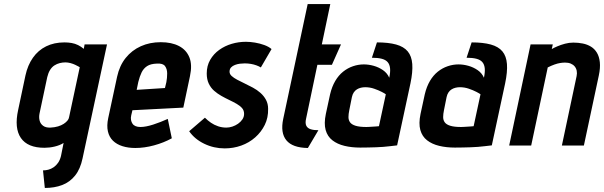

<svg xmlns="http://www.w3.org/2000/svg" viewBox="-20 -720 2992 951"><path d="M389 64 510 -500H399L395 -478Q382 -489 367 -496.5Q352 -504 335 -507Q318 -510 299 -510Q248 -510 208.5 -490.5Q169 -471 143 -434Q117 -397 106 -346L70 -176Q50 -85 83.5 -36.5Q117 12 200 12Q212 12 225 10.5Q238 9 250.5 6Q263 3 274.5 -1.5Q286 -6 295 -12L282 53Q277 73 267.5 86.5Q258 100 245.5 108.5Q233 117 219.5 120.5Q206 124 193 124L202 211Q250 211 288 196.5Q326 182 352 149.5Q378 117 389 64ZM375 -387 322 -139Q321 -131 314 -122.5Q307 -114 295.5 -106.5Q284 -99 267.5 -94Q251 -89 230 -88Q207 -87 193.5 -97Q180 -107 176 -123.5Q172 -140 176 -159L214 -338Q219 -359 228 -373.5Q237 -388 249.5 -396Q262 -404 276 -407.5Q290 -411 304 -411Q316 -411 329 -407.5Q342 -404 352.5 -399Q363 -394 369 -390.5Q375 -387 375 -387Z M630 -149 636 -174 888 -187 921 -343Q933 -399 918 -436Q903 -473 866.5 -492Q830 -511 776 -511Q722 -511 677.5 -491Q633 -471 602.5 -433Q572 -395 560 -340L516 -135Q508 -97 514.5 -69Q521 -41 539.5 -23Q558 -5 586.5 4Q615 13 650 13Q695 13 743 0Q791 -13 831 -35L811 -131Q776 -115 739 -103Q702 -91 675 -91Q662 -91 652 -95Q642 -99 636.5 -107Q631 -115 629 -125.5Q627 -136 630 -149ZM804 -313 797 -284 657 -275 665 -314Q672 -342 681.5 -361.5Q691 -381 708.5 -392.5Q726 -404 757 -405Q787 -407 797.5 -392.5Q808 -378 808 -356Q808 -334 804 -313Z M1272 -386 1325 -477Q1311 -489 1289 -497Q1267 -505 1243 -509Q1219 -513 1198 -513Q1162 -513 1128 -503Q1094 -493 1066 -473Q1038 -453 1021 -423.5Q1004 -394 1004 -356Q1004 -327 1014 -306Q1024 -285 1040.5 -270.5Q1057 -256 1076.5 -245Q1096 -234 1116 -224.5Q1136 -215 1152.5 -205.5Q1169 -196 1179 -184.5Q1189 -173 1189 -156Q1189 -141 1180.5 -128.5Q1172 -116 1159 -107Q1146 -98 1131 -93Q1116 -88 1101 -88Q1080 -88 1060.5 -94.5Q1041 -101 1025 -112Q1009 -123 995 -137L917 -70Q944 -31 991.5 -8Q1039 15 1093 15Q1136 15 1175 1Q1214 -13 1244 -39.5Q1274 -66 1291.5 -101.5Q1309 -137 1308 -181Q1308 -206 1297.5 -225.5Q1287 -245 1270 -260Q1253 -275 1232.5 -286Q1212 -297 1192 -306.5Q1172 -316 1155 -325Q1138 -334 1127.5 -343.5Q1117 -353 1117 -365Q1117 -378 1124.5 -386Q1132 -394 1144 -398.5Q1156 -403 1168.5 -404.5Q1181 -406 1192 -406Q1208 -406 1222.5 -403.5Q1237 -401 1249.5 -396.5Q1262 -392 1272 -386Z M1496 -132 1552 -399H1624L1669 -500H1574L1616 -700H1504L1383 -132Q1368 -62 1398.5 -25Q1429 12 1505 13L1557 -75Q1534 -75 1518.5 -80Q1503 -85 1497 -97.5Q1491 -110 1496 -132Z M1908 -335Q1898 -358 1877 -372.5Q1856 -387 1831 -394Q1806 -401 1782 -401Q1755 -401 1728.5 -392Q1702 -383 1679.5 -365Q1657 -347 1640.5 -319Q1624 -291 1615 -253L1594 -156Q1584 -108 1593 -76Q1602 -44 1626.5 -25Q1651 -6 1686.5 2.5Q1722 11 1764 11Q1784 11 1803.5 10.5Q1823 10 1841.5 9.5Q1860 9 1878 7.5Q1896 6 1913 4Q1930 2 1947 0L2013 -307Q2025 -364 2022 -403Q2019 -442 1999.5 -465.5Q1980 -489 1942 -499.5Q1904 -510 1847 -510L1822 -434Q1851 -434 1870.5 -429Q1890 -424 1900 -412.5Q1910 -401 1912 -382Q1914 -363 1908 -335ZM1891 -253 1857 -95Q1857 -95 1852.5 -94.5Q1848 -94 1840.5 -93.5Q1833 -93 1824.5 -92.5Q1816 -92 1808 -91.5Q1800 -91 1795 -91Q1761 -91 1741.5 -97Q1722 -103 1714 -114Q1706 -125 1706 -140Q1706 -155 1710 -174L1723 -239Q1726 -253 1732.5 -262.5Q1739 -272 1748 -277.5Q1757 -283 1767.5 -285.5Q1778 -288 1789 -288Q1812 -288 1833.5 -280.5Q1855 -273 1870.5 -265Q1886 -257 1891 -253Z M2377 -335Q2367 -358 2346 -372.5Q2325 -387 2300 -394Q2275 -401 2251 -401Q2224 -401 2197.5 -392Q2171 -383 2148.5 -365Q2126 -347 2109.5 -319Q2093 -291 2084 -253L2063 -156Q2053 -108 2062 -76Q2071 -44 2095.5 -25Q2120 -6 2155.5 2.5Q2191 11 2233 11Q2253 11 2272.5 10.5Q2292 10 2310.5 9.5Q2329 9 2347 7.5Q2365 6 2382 4Q2399 2 2416 0L2482 -307Q2494 -364 2491 -403Q2488 -442 2468.5 -465.5Q2449 -489 2411 -499.5Q2373 -510 2316 -510L2291 -434Q2320 -434 2339.5 -429Q2359 -424 2369 -412.5Q2379 -401 2381 -382Q2383 -363 2377 -335ZM2360 -253 2326 -95Q2326 -95 2321.5 -94.5Q2317 -94 2309.5 -93.5Q2302 -93 2293.5 -92.5Q2285 -92 2277 -91.5Q2269 -91 2264 -91Q2230 -91 2210.5 -97Q2191 -103 2183 -114Q2175 -125 2175 -140Q2175 -155 2179 -174L2192 -239Q2195 -253 2201.5 -262.5Q2208 -272 2217 -277.5Q2226 -283 2236.5 -285.5Q2247 -288 2258 -288Q2281 -288 2302.5 -280.5Q2324 -273 2339.5 -265Q2355 -257 2360 -253Z M2836 -343 2763 1H2872L2946 -346Q2954 -384 2951 -412Q2948 -440 2936.5 -459Q2925 -478 2907 -489Q2889 -500 2866.5 -504.5Q2844 -509 2820 -509Q2799 -509 2778.5 -503.5Q2758 -498 2740.5 -490.5Q2723 -483 2713 -477L2718 -500H2608L2502 1H2611L2693 -386Q2711 -395 2726.5 -400.5Q2742 -406 2755 -408Q2768 -410 2779 -410Q2795 -410 2807 -405Q2819 -400 2826.5 -391Q2834 -382 2836.5 -369.5Q2839 -357 2836 -343Z"/></svg>

Font: Advent Pro
Style: Bold Italic
Weight: 700
Italic angle: -12°
Designer: VivaRado, Andreas Kalpakidis
Foundry: VivaRado, Andreas Kalpakidis
Version: Version 3.000